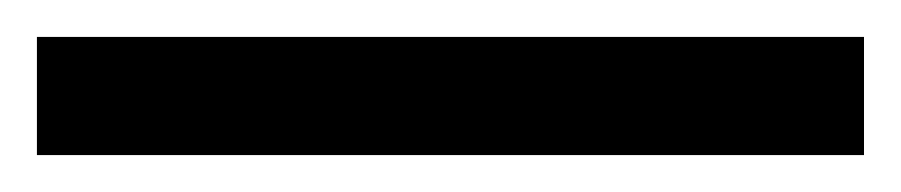

<svg xmlns="http://www.w3.org/2000/svg" viewBox="-22 70 488 104"><path d="M446 154H-2V90H446Z"/></svg>

Font: Noto Sans Sogdian
Style: Regular
Weight: 400
Designer: Monotype Design Team
Foundry: Monotype Imaging Inc.
Version: Version 2.002; ttfautohint (v1.8.4.7-5d5b)